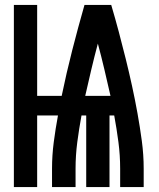

<svg xmlns="http://www.w3.org/2000/svg" viewBox="-20 -755 640 775"><path d="M36 0V-735H130V-368H229Q248 -460 271.5 -552Q295 -644 321 -735H429Q445 -681 459.5 -626.5Q474 -572 487.5 -517.5Q501 -463 513 -408Q525 -353 535 -297.5Q545 -242 552.5 -186Q560 -130 560 -74V0H465V-74Q465 -128 458 -181.5Q451 -235 441 -289H422V0H328V-289H309Q299 -235 292 -181.5Q285 -128 285 -74V0H190V-74Q190 -128 197 -181.5Q204 -235 214 -289H130V0ZM324 -368H426Q414 -421 401.5 -474Q389 -527 375 -579Q361 -527 348.5 -474Q336 -421 324 -368Z"/></svg>

Font: Iosevka Curly XBdEx
Style: Regular
Weight: 800
Width: 7
Monospace: yes
Designer: Belleve Invis
Foundry: Belleve Invis
Version: Version 11.1.0; ttfautohint (v1.8.3)